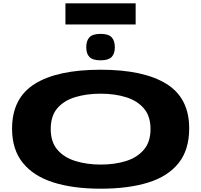

<svg xmlns="http://www.w3.org/2000/svg" viewBox="-20 -1132 1217 1162"><path d="M590 10Q423 10 303 -28Q183 -66 118 -146.5Q53 -227 53 -353Q53 -538 190 -624Q327 -710 589 -710Q849 -710 987 -624.5Q1125 -539 1125 -355Q1125 -225 1060.5 -144.5Q996 -64 876 -27Q756 10 590 10ZM589 -136Q675 -136 743 -157.5Q811 -179 851 -226.5Q891 -274 891 -351Q891 -428 851.5 -475Q812 -522 743.5 -543.5Q675 -565 589 -565Q505 -565 436.5 -544.5Q368 -524 327.5 -477.5Q287 -431 287 -351Q287 -272 328 -225Q369 -178 438 -157Q507 -136 589 -136ZM589 -767Q541 -767 521.5 -787Q502 -807 502 -846Q502 -886 521.5 -906.5Q541 -927 589 -927Q636 -927 655.5 -906.5Q675 -886 675 -846Q675 -807 655.5 -787Q636 -767 589 -767ZM376 -984V-1112H801V-984Z"/></svg>

Font: Georama ExtraExtended
Style: Bold
Weight: 700
Width: 8
Designer: Jean-Baptiste Levee
Foundry: Production Type
Version: Version 1.000